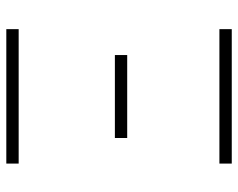

<svg xmlns="http://www.w3.org/2000/svg" viewBox="-93 -661 754 608"><g transform="rotate(90 284.0 -357.0)"><path d="M72.3 -674.8V-713.9H498V-674.8ZM154.3 -343.8V-382.8H417V-343.8ZM72.3 0V-39.1H498V0Z"/></g></svg>

Font: Gothic A1 ExtraLight
Style: Regular
Weight: 275
Designer: HanYang I&C Co.,Ltd.
Foundry: HanYang I&C Co.,Ltd.
Version: Version 2.50